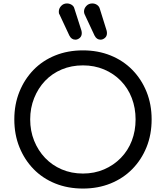

<svg xmlns="http://www.w3.org/2000/svg" viewBox="-20 -1083 961 1113"><path d="M461 10Q373 10 300 -19.5Q227 -49 174.5 -103Q122 -157 92.5 -230Q63 -303 63 -391Q63 -478 92.5 -551Q122 -624 174.5 -678Q227 -732 300 -761.5Q373 -791 461 -791Q548 -791 621 -761.5Q694 -732 747 -678Q800 -624 829.5 -551Q859 -478 859 -391Q859 -303 829.5 -230Q800 -157 747 -103Q694 -49 621 -19.5Q548 10 461 10ZM461 -77Q527 -77 583 -101Q639 -125 680.5 -167.5Q722 -210 744 -267Q766 -324 766 -391Q766 -457 744 -514.5Q722 -572 680.5 -614.5Q639 -657 583 -680.5Q527 -704 461 -704Q394 -704 338 -680.5Q282 -657 241.5 -614.5Q201 -572 178 -514.5Q155 -457 155 -391Q155 -324 178 -267Q201 -210 241.5 -167.5Q282 -125 338 -101Q394 -77 461 -77ZM563 -853Q540 -853 528 -877L471 -999Q467 -1007 467 -1016Q467 -1034 480.5 -1048.5Q494 -1063 515 -1063Q530 -1063 542 -1055Q554 -1047 558 -1034L598 -906Q600 -898 600 -891Q600 -873 588 -863Q576 -853 563 -853ZM417 -853Q394 -853 382 -877L325 -999Q322 -1003 321.5 -1007.5Q321 -1012 321 -1016Q321 -1034 334.5 -1048.5Q348 -1063 368 -1063Q383 -1063 395.5 -1055Q408 -1047 411 -1034L452 -906Q453 -902 453.5 -898Q454 -894 454 -891Q454 -873 442 -863Q430 -853 417 -853Z"/></svg>

Font: Comfortaa SemiBold
Style: Regular
Weight: 600
Designer: Johan Aakerlund
Foundry: Johan Aakerlund
Version: Version 3.104; ttfautohint (v1.8.1.43-b0c9)